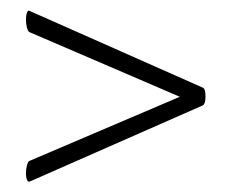

<svg xmlns="http://www.w3.org/2000/svg" viewBox="-20 -375 447 370"><path d="M30 -41Q30 -49 32 -56.5Q34 -64 37 -65L330 -190V-187L37 -313Q34 -314 32 -321.5Q30 -329 30 -337Q30 -345 32 -350.5Q34 -356 37 -354L371 -206Q376 -204 376 -189Q376 -175 371 -172L37 -25Q34 -24 32 -28.5Q30 -33 30 -41Z"/></svg>

Font: Cormorant Infant
Style: Italic
Weight: 400
Italic angle: -10°
Designer: Christian Thalmann (Catharsis Fonts)
Foundry: Catharsis Fonts
Version: Version 4.000